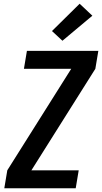

<svg xmlns="http://www.w3.org/2000/svg" viewBox="-20 -1007 546 1027"><path d="M3 0 19 -96 361 -639H108L124 -735H506L490 -639L148 -96H401L385 0ZM314 -789 258 -841 406 -987 474 -923Z"/></svg>

Font: Iosevka Oblique
Style: Bold
Weight: 700
Italic angle: -9°
Monospace: yes
Designer: Belleve Invis
Foundry: Belleve Invis
Version: Version 32.5.0; ttfautohint (v1.8.4)